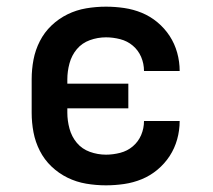

<svg xmlns="http://www.w3.org/2000/svg" viewBox="-20 -548 640 576"><path d="M298 8Q268 8 238.5 3Q209 -2 182.5 -15Q156 -28 134.5 -48.5Q113 -69 99.5 -95.5Q86 -122 80.5 -151Q75 -180 75 -210V-310Q75 -340 80.5 -369Q86 -398 99.5 -424.5Q113 -451 134.5 -471.5Q156 -492 182.5 -505Q209 -518 238.5 -523Q268 -528 298 -528Q325 -528 352.5 -524Q380 -520 405.5 -509.5Q431 -499 452.5 -481Q474 -463 489 -440Q504 -417 511.5 -390Q519 -363 519 -335Q519 -335 519 -335Q519 -335 519 -335H412Q412 -335 412 -335Q412 -335 412 -335Q412 -357 403.5 -377Q395 -397 378.5 -411Q362 -425 340.5 -430.5Q319 -436 298 -436Q273 -436 249.5 -427.5Q226 -419 210.5 -400.5Q195 -382 188.5 -358Q182 -334 182 -310V-297H365V-223H182V-210Q182 -186 188.5 -162Q195 -138 210.5 -119.5Q226 -101 249.5 -92.5Q273 -84 298 -84Q319 -84 340.5 -89.5Q362 -95 378.5 -109Q395 -123 403.5 -143Q412 -163 412 -185Q412 -185 412 -185Q412 -185 412 -185H519Q519 -185 519 -185Q519 -185 519 -185Q519 -157 511.5 -130Q504 -103 489 -80Q474 -57 452.5 -39Q431 -21 405.5 -10.5Q380 0 352.5 4Q325 8 298 8Z"/></svg>

Font: Zed Mono Semibold Extended
Style: Regular
Weight: 600
Width: 7
Monospace: yes
Designer: Belleve Invis
Foundry: Belleve Invis
Version: Version 1.0.0; ttfautohint (v1.8.4)